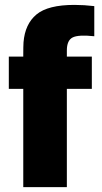

<svg xmlns="http://www.w3.org/2000/svg" viewBox="-20 -764 418 784"><path d="M284 -744Q323 -744 365 -739V-616Q300 -623 276.5 -611Q253 -599 253 -558V-533H355V-401H253V0H75V-401H16V-533H75V-544Q75 -573 76 -591Q82 -666 129 -705Q176 -744 284 -744Z"/></svg>

Font: Nacelle Heavy
Style: Regular
Weight: 800
Designer: Sora Sagano
Foundry: Sora Sagano
Version: Version 1.000;FEAKit 1.0